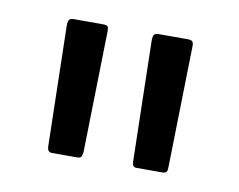

<svg xmlns="http://www.w3.org/2000/svg" viewBox="-42 -759 440 354"><g transform="rotate(10 178.0 -582.0)"><path d="M73 -457Q70 -457 67.5 -459.5Q65 -462 65 -470L60 -692Q60 -702 62.5 -704.5Q65 -707 72 -707H124Q133 -707 134.5 -704.5Q136 -702 136 -696L131 -468Q130 -461 128 -459Q126 -457 120 -457ZM232 -457Q228 -457 226 -459.5Q224 -462 224 -470L219 -692Q219 -702 221.5 -704.5Q224 -707 231 -707H283Q291 -707 293 -704.5Q295 -702 295 -696L290 -468Q290 -461 287.5 -459Q285 -457 280 -457Z"/></g></svg>

Font: Glory Thin Medium
Style: Regular
Weight: 500
Version: Version 1.011